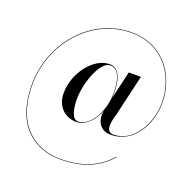

<svg xmlns="http://www.w3.org/2000/svg" viewBox="-167 -958 1344 1340"><g transform="rotate(20 505.0 -288.0)"><path d="M615.5 -346.5C615.5 -428.5 599.5 -529 518 -529C399 -529 284 -380 284 -230C284 -126 355 -70 434 -70C500 -70 558 -128 589.5 -208.5C576 -148 602 -68 691 -68C862 -68 955 -241 955 -401C955 -584 838 -790 585 -790C292 -790 55 -524 55 -211C55 104 236 214 419 214C582 214 701 162 785 64L782 62C698.5 159 581 210.5 419 210.5C239 210.5 58.5 101 58.5 -211C58.5 -522 295 -786.5 585 -786.5C836 -786.5 951.5 -581.5 951.5 -401C951.5 -242 856 -75.5 708.5 -75.5C632 -75.5 676.5 -196 680 -210L752 -520H662L614 -314C615 -324.5 615.5 -335.5 615.5 -346.5ZM612 -346C612 -323 610 -299.5 605.5 -277.5L598.5 -246C572 -151 511 -77 445 -77C400 -77 385 -154 385 -221C385 -345 450.5 -522.5 524.5 -522.5C609.5 -522.5 612 -388 612 -346Z"/></g></svg>

Font: Bodoni* 48pt
Style: Regular
Weight: 400
Version: Version 2.3